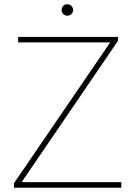

<svg xmlns="http://www.w3.org/2000/svg" viewBox="-20 -885 638 905"><path d="M551.8 -26.4V0H45.9V-21.5L499.5 -685.1H65.4V-710.9H536.1V-692.4L82 -26.4ZM270.5 -837.9Q270.5 -849.1 278.3 -857.2Q286.1 -865.2 297.4 -865.2Q308.6 -865.2 316.7 -857.2Q324.7 -849.1 324.7 -837.9Q324.7 -826.7 316.7 -818.8Q308.6 -811 297.4 -811Q286.1 -811 278.3 -818.8Q270.5 -826.7 270.5 -837.9Z"/></svg>

Font: Vazirmatn UI FD Thin
Style: Regular
Weight: 100
Designer: Saber Rastikerdar
Foundry: Saber Rastikerdar
Version: Version 33.003